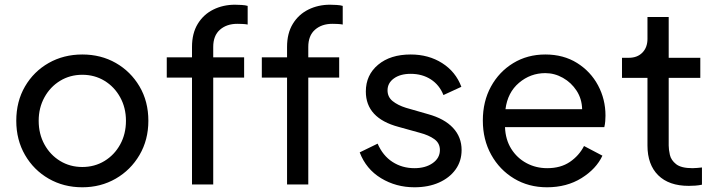

<svg xmlns="http://www.w3.org/2000/svg" viewBox="-20 -782 3044 814"><path d="M329 12Q250 12 186.5 -24.5Q123 -61 86 -125Q49 -189 49 -270Q49 -352 86 -415.5Q123 -479 186.5 -515Q250 -551 329 -551Q408 -551 471 -515Q534 -479 571.5 -415.5Q609 -352 609 -270Q609 -189 571.5 -125Q534 -61 470.5 -24.5Q407 12 329 12ZM329 -74Q381 -74 423 -99.5Q465 -125 489.5 -169.5Q514 -214 514 -270Q514 -325 489.5 -369.5Q465 -414 423 -439.5Q381 -465 329 -465Q277 -465 235 -439.5Q193 -414 168.5 -369.5Q144 -325 144 -270Q144 -214 168.5 -169.5Q193 -125 235 -99.5Q277 -74 329 -74Z M794 0V-453H687V-539H794V-583Q794 -641 818.5 -681Q843 -721 884.5 -741.5Q926 -762 976 -762Q987 -762 1004 -761Q1021 -760 1030 -757V-678Q1020 -680 1006.5 -680.5Q993 -681 986 -681Q941 -681 912.5 -656Q884 -631 884 -583V-539H1015V-453H884V0Z M1197 0V-453H1090V-539H1197V-583Q1197 -641 1221.5 -681Q1246 -721 1287.5 -741.5Q1329 -762 1379 -762Q1390 -762 1407 -761Q1424 -760 1433 -757V-678Q1423 -680 1409.5 -680.5Q1396 -681 1389 -681Q1344 -681 1315.5 -656Q1287 -631 1287 -583V-539H1418V-453H1287V0Z M1737 12Q1659 12 1595.5 -26.5Q1532 -65 1505 -136L1581 -173Q1603 -122 1644 -95.5Q1685 -69 1737 -69Q1784 -69 1814.5 -90.5Q1845 -112 1845 -146Q1845 -175 1821.5 -192Q1798 -209 1760 -219L1670 -244Q1531 -281 1531 -394Q1531 -464 1583 -507.5Q1635 -551 1721 -551Q1797 -551 1854.5 -514.5Q1912 -478 1936 -414L1860 -379Q1843 -422 1806.5 -445.5Q1770 -469 1721 -469Q1677 -469 1650 -449.5Q1623 -430 1623 -399Q1623 -371 1644.5 -353.5Q1666 -336 1701 -325L1795 -298Q1864 -279 1900.5 -240Q1937 -201 1937 -146Q1937 -99 1911.5 -63.5Q1886 -28 1841 -8Q1796 12 1737 12Z M2299 12Q2221 12 2159.5 -25Q2098 -62 2062.5 -126Q2027 -190 2027 -271Q2027 -352 2061.5 -415Q2096 -478 2156 -514.5Q2216 -551 2292 -551Q2369 -551 2426.5 -515Q2484 -479 2515.5 -420Q2547 -361 2547 -292Q2547 -282 2546 -268.5Q2545 -255 2542 -243H2121Q2123 -190 2147.5 -151Q2172 -112 2212 -90.5Q2252 -69 2300 -69Q2357 -69 2396 -95.5Q2435 -122 2456 -163L2534 -122Q2508 -66 2445.5 -27Q2383 12 2299 12ZM2292 -472Q2229 -472 2180.5 -431Q2132 -390 2123 -319H2448Q2447 -363 2424.5 -397.5Q2402 -432 2366.5 -452Q2331 -472 2292 -472Z M2900 6Q2816 6 2770.5 -39Q2725 -84 2725 -165V-452H2617V-537H2646Q2682 -537 2703.5 -559Q2725 -581 2725 -617V-710H2815V-537H2949V-452H2815V-165Q2815 -148 2820 -125.5Q2825 -103 2846.5 -86Q2868 -69 2916 -69Q2924 -69 2935.5 -70Q2947 -71 2956 -72V1Q2942 4 2927.5 5Q2913 6 2900 6Z"/></svg>

Font: Plus Jakarta Text
Style: Regular
Weight: 400
Designer: Gumpita Rahayu
Foundry: Tokotype Studio
Version: Version 1.000